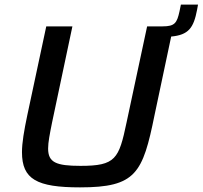

<svg xmlns="http://www.w3.org/2000/svg" viewBox="-20 -802 876 830"><path d="M836 -782H762L756 -753C745 -703 736 -688 683 -688H616L527 -272C494 -115 480 -85 328 -85C222 -85 188 -100 188 -160C188 -187 195 -222 205 -272L293 -688H180L98 -304C84 -237 75 -185 75 -144C75 -27 139 8 326 8C568 8 597 -53 648 -304L720 -644C795 -651 817 -681 832 -760Z"/></svg>

Font: Saira UNSAM Medium Italic
Style: Regular
Weight: 500
Italic angle: -12°
Designer: Hector Gatti with collaboration of the Omnibus-Type team
Foundry: Omnibus-Type
Version: Version 0.072;PS 000.072;hotconv 1.0.88;makeotf.lib2.5.64775